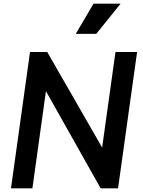

<svg xmlns="http://www.w3.org/2000/svg" viewBox="-20 -1029 780 1049"><path d="M40 0H157L231 -531L530 0H625L729 -745H611L538 -223L238 -745H144ZM394 -844H506L639 -1009H491Z"/></svg>

Font: Mluvka SemiBold
Style: Italic
Weight: 600
Italic angle: -8°
Designer: Modified by Jiří Krblich, Original typeface by Gumpita Rahayu
Foundry: Gumpita Rahayu & Jiří Krblich
Version: Version 2.000;Glyphs 3.1.1 (3134)